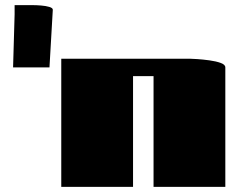

<svg xmlns="http://www.w3.org/2000/svg" viewBox="-20 -729 929 749"><path d="M499 0H219V-500H719Q727 -500 749.5 -498.5Q772 -497 797.5 -493.5Q823 -490 841 -483.5Q859 -477 859 -466V0H579V-432H499ZM37 -673V-709H84Q89 -709 105.5 -709Q122 -709 140.5 -707.5Q159 -706 172.5 -702Q186 -698 186 -691L173 -466H31Z"/></svg>

Font: Gajraj One
Style: Regular
Weight: 400
Designer: Saurabh Sharma
Foundry: Saurabh Sharma
Version: Version 1.000